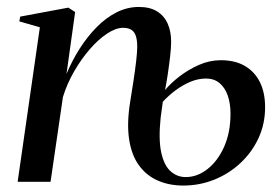

<svg xmlns="http://www.w3.org/2000/svg" viewBox="-20 -536 820 566"><path d="M176 -318Q192.5 -357.5 215 -392.8Q237.5 -428 264.8 -455.8Q292 -483.5 323.5 -499.5Q355 -515.5 389.5 -515.5Q421.5 -515.5 442.5 -502.8Q463.5 -490 474 -467Q484.5 -444 484.5 -412.5Q484.5 -395.5 481.5 -369.5Q478.5 -343.5 474.5 -316.8Q470.5 -290 466.5 -270.5Q483.5 -291 509.5 -311Q535.5 -331 566.8 -344.8Q598 -358.5 631 -358.5Q673 -358.5 702 -341.5Q731 -324.5 746.2 -293.8Q761.5 -263 761.5 -220Q761.5 -170.5 741.8 -128.2Q722 -86 688.2 -54.8Q654.5 -23.5 611.2 -6.2Q568 11 520.5 11Q478.5 11 445 -3.8Q411.5 -18.5 389.5 -48.8Q367.5 -79 360.5 -126.2Q353.5 -173.5 364 -237.5Q369 -268.5 373.8 -299.5Q378.5 -330.5 381.5 -356.8Q384.5 -383 384.5 -398.5Q384.5 -417.5 380.5 -429.8Q376.5 -442 367.5 -448Q358.5 -454 342.5 -454Q321.5 -454 295.8 -437Q270 -420 244.8 -391Q219.5 -362 198.5 -325.5Q177.5 -289 165.5 -250L129 0H32L97.5 -455.5L37 -473L39.5 -487L181.5 -513.5L201.5 -500.5ZM453.5 -188.5Q447 -125.5 455.2 -87Q463.5 -48.5 482.8 -31.2Q502 -14 527.5 -14Q562 -14 592.2 -38Q622.5 -62 641 -104Q659.5 -146 659.5 -200.5Q659.5 -231.5 651.2 -254.8Q643 -278 627 -291.2Q611 -304.5 587.5 -304.5Q564 -304.5 541 -294.8Q518 -285 497.5 -269.8Q477 -254.5 460 -236Z"/></svg>

Font: Merriweather 144pt
Style: Italic
Weight: 400
Italic angle: -7.8°
Version: Version 2.101